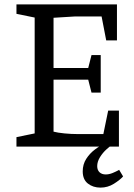

<svg xmlns="http://www.w3.org/2000/svg" viewBox="-20 -668 612 875"><path d="M55 0V-43L138 -60V-588L55 -605V-648H513V-484H464L443 -593H322L224 -587V-358H382L397 -417H439V-246H397L382 -305H224V-68Q243 -63 274 -60Q305 -57 334 -57H451L473 -164H522V0ZM438 187Q404 187 380.5 168.5Q357 150 357 113Q357 81 373 56Q389 31 413 13Q437 -5 461 -16H501Q485 -5 466.5 11.5Q448 28 435.5 48.5Q423 69 423 89Q423 107 433.5 117Q444 127 462 127Q477 127 493 120.5Q509 114 523 106L541 136Q527 152 499 169.5Q471 187 438 187Z"/></svg>

Font: Faustina Light
Style: Regular
Weight: 400
Version: Version 1.200